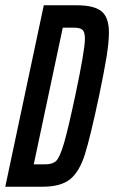

<svg xmlns="http://www.w3.org/2000/svg" viewBox="-26 -708 433 728"><path d="M140 -688H265Q331 -688 359 -665Q387 -642 387 -585Q387 -548 378 -492.5Q369 -437 350 -346Q316 -186 295.5 -121.5Q275 -57 240 -28.5Q205 0 135 0H-6ZM259 -344Q296 -518 296 -561Q296 -587 286.5 -595Q277 -603 256 -603H212L102 -85H147Q174 -85 187.5 -98.5Q201 -112 216.5 -164.5Q232 -217 259 -344Z"/></svg>

Font: Saira Ultra Condensed SemiBold
Style: Italic
Weight: 600
Width: 1
Italic angle: -12°
Designer: Hector Gatti with collaboration of the Omnibus-Type team
Foundry: Omnibus-Type
Version: Version 1.001; ttfautohint (v1.8)